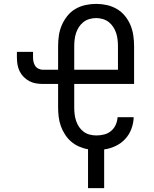

<svg xmlns="http://www.w3.org/2000/svg" viewBox="-20 -763 790 988"><path d="M433 205V5Q409 1 386.5 -9Q364 -19 346 -34.5Q328 -50 314.5 -71Q301 -92 293 -114.5Q285 -137 282 -161.5Q279 -186 279 -210V-331H201Q183 -331 165 -334Q147 -337 131 -345.5Q115 -354 102 -367Q89 -380 81 -396.5Q73 -413 70 -431Q67 -449 67 -467V-496H150V-467Q150 -456 152.5 -444.5Q155 -433 161.5 -423.5Q168 -414 179 -409Q190 -404 201 -404H279V-525Q279 -553 283 -580.5Q287 -608 298 -633.5Q309 -659 326.5 -681Q344 -703 368 -717Q392 -731 419.5 -737Q447 -743 475 -743Q502 -743 529.5 -737Q557 -731 581 -717Q605 -703 623 -681Q641 -659 651.5 -633.5Q662 -608 666 -580.5Q670 -553 670 -525V-331H362V-210Q362 -193 364 -175.5Q366 -158 371.5 -141.5Q377 -125 386.5 -110.5Q396 -96 410 -85.5Q424 -75 441 -70.5Q458 -66 476 -66Q496 -66 516 -71Q536 -76 551.5 -89Q567 -102 575.5 -121Q584 -140 585 -160H668Q667 -129 656 -99.5Q645 -70 624 -47.5Q603 -25 574.5 -11.5Q546 2 516 6V205ZM587 -404V-525Q587 -542 585 -559.5Q583 -577 577.5 -593.5Q572 -610 562.5 -624.5Q553 -639 539.5 -649.5Q526 -660 509 -665Q492 -670 475 -670Q457 -670 440 -665Q423 -660 409.5 -649.5Q396 -639 386.5 -624.5Q377 -610 371.5 -593.5Q366 -577 364 -559.5Q362 -542 362 -525V-404Z"/></svg>

Font: Zed Sans Extended
Style: Regular
Weight: 400
Width: 7
Designer: Belleve Invis
Foundry: Belleve Invis
Version: Version 1.0.0; ttfautohint (v1.8.4)